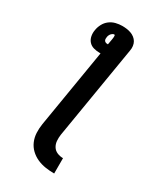

<svg xmlns="http://www.w3.org/2000/svg" viewBox="-232 -824 964 1129"><g transform="rotate(30 250.0 -259.0)"><path d="M336 217Q306 217 276 212.5Q246 208 219.5 196Q193 184 172.5 164.5Q152 145 140.5 118.5Q129 92 127.5 61.5Q126 31 131 0L219 -531Q218 -531 216.5 -531Q215 -531 214 -531Q192 -531 172 -536.5Q152 -542 139 -556.5Q126 -571 122 -591.5Q118 -612 122 -633Q125 -654 136 -675Q147 -696 165.5 -710Q184 -724 206 -729.5Q228 -735 250 -735Q265 -735 280 -733Q295 -731 309 -726Q323 -721 334.5 -712Q346 -703 353 -691Q360 -679 362 -663.5Q364 -648 361 -633L256 0Q253 21 254.5 42Q256 63 266.5 80Q277 97 296 105Q315 113 336 113ZM225 -599Q226 -599 227.5 -599Q229 -599 230 -599L236 -633Q237 -638 237.5 -642.5Q238 -647 238.5 -652Q239 -657 238.5 -662.5Q238 -668 233 -668Q231 -668 228.5 -667Q226 -666 224 -665Q215 -660 209.5 -651Q204 -642 203 -633Q202 -627 202 -620.5Q202 -614 205 -609Q208 -604 213.5 -601.5Q219 -599 225 -599Z"/></g></svg>

Font: Iosevka SS04 Extrabold Oblique
Style: Regular
Weight: 800
Italic angle: -9°
Monospace: yes
Designer: Belleve Invis
Foundry: Belleve Invis
Version: Version 19.0.0; ttfautohint (v1.8.4)